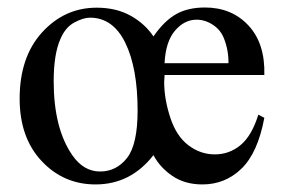

<svg xmlns="http://www.w3.org/2000/svg" viewBox="-20 -481 762 515"><path d="M421.4 -279.8Q420.4 -267.6 420.4 -261.2Q420.4 -215.3 436.8 -165.5Q453.1 -115.7 485.4 -91.3Q517.6 -66.9 556.2 -66.9Q595.2 -66.9 625.2 -91.8Q655.3 -116.7 672.9 -173.3L689 -165Q671.4 -70.8 627.7 -28.6Q584 13.7 522.9 13.7Q475.6 13.7 442.1 -9.3Q408.7 -32.2 391.6 -64.9Q361.3 -25.9 322.5 -6.1Q283.7 13.7 236.3 13.7Q150.4 13.7 91.6 -49.1Q32.7 -111.8 32.7 -216.3Q32.7 -328.1 93 -394.3Q153.3 -460.4 239.3 -460.4Q291.5 -460.4 330.1 -439Q368.7 -417.5 391.6 -383.3Q420.4 -424.8 452.1 -442.9Q483.9 -460.9 529.8 -460.9Q601.6 -460.9 646.5 -412.6Q691.4 -364.3 689 -279.8ZM221.2 -433.6Q203.6 -433.6 179.4 -420.7Q155.3 -407.7 142.1 -376.5Q124 -335.9 124 -263.2Q124 -137.2 173.8 -64.9Q204.1 -21 248.5 -21Q292 -21 320.6 -57.1Q349.1 -93.3 349.1 -184.6Q349.1 -298.3 316.2 -366Q283.2 -433.6 221.2 -433.6ZM421.4 -311.5H592.8Q593.3 -345.7 581.1 -377Q572.3 -400.4 551.3 -414.3Q530.3 -428.2 507.3 -428.2Q474.6 -428.2 449.5 -398.9Q424.3 -369.6 421.4 -311.5Z"/></svg>

Font: Jameel Khushkhat-L
Style: Regular
Weight: 400
Version: Version 3.5